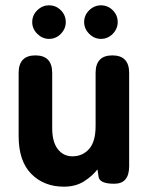

<svg xmlns="http://www.w3.org/2000/svg" viewBox="-20 -690 563 721"><path d="M220 11Q145 11 97.5 -37Q50 -85 50 -179V-416Q50 -482 113 -482Q176 -482 176 -416V-209Q176 -157 197 -130Q218 -103 252 -103Q290 -103 314.5 -130.5Q339 -158 339 -217V-416Q339 -482 402 -482Q465 -482 465 -416V-66Q465 0 409 0Q353 0 350 -27L346 -54Q327 -29 295.5 -9Q264 11 220 11ZM164 -544Q139 -544 120 -563Q101 -582 101 -607Q101 -633 120 -651.5Q139 -670 164 -670Q190 -670 208.5 -651.5Q227 -633 227 -607Q227 -582 208.5 -563Q190 -544 164 -544ZM359 -544Q334 -544 315 -563Q296 -582 296 -607Q296 -633 315 -651.5Q334 -670 359 -670Q385 -670 403.5 -651.5Q422 -633 422 -607Q422 -582 403.5 -563Q385 -544 359 -544Z"/></svg>

Font: Zen Maru Gothic Black
Style: Regular
Weight: 900
Designer: Yoshimichi Ohira
Foundry: Positype
Version: Version 1.001